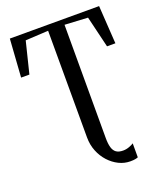

<svg xmlns="http://www.w3.org/2000/svg" viewBox="-175 -855 1032 1220"><g transform="rotate(-20 341.0 -245.5)"><path d="M492.5 252Q453 252 416 233.8Q379 215.5 349.5 183.2Q320 151 302.8 108Q285.5 65 285.5 15L285 -706.5L130.5 -698L78 -485.5H22L39.5 -743H643L659.5 -485.5H603L552 -698L396 -706.5V60Q396 98 403.2 123Q410.5 148 427.2 160Q444 172 473.5 172Q495 172 515.5 164.2Q536 156.5 545.5 149.5V244Q539 247 526.8 249.5Q514.5 252 492.5 252Z"/></g></svg>

Font: Merriweather 96pt
Style: Regular
Weight: 400
Version: Version 2.100